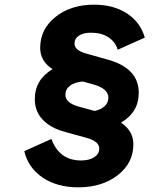

<svg xmlns="http://www.w3.org/2000/svg" viewBox="-20 -777 699 822"><path d="M574 -380Q574 -296 498 -252Q551 -217 551 -159Q551 -79 484 -27Q417 25 315 25Q225 25 163 -16.5Q101 -58 84 -130L200 -182Q234 -90 327 -90Q362 -90 383.5 -104Q405 -118 405 -141Q405 -172 350 -187L259 -212Q196 -229 162.5 -265Q129 -301 129 -352Q129 -436 205 -481Q152 -515 152 -572Q152 -652 217.5 -704.5Q283 -757 383 -757Q466 -757 523.5 -719.5Q581 -682 600 -616L484 -564Q474 -598 444 -617.5Q414 -637 370 -637Q337 -637 318 -624.5Q299 -612 299 -590Q299 -562 348 -548L444 -521Q574 -484 574 -380ZM385 -302Q413 -308 428.5 -323Q444 -338 444 -359Q444 -398 378 -416L334 -428Q299 -425 279.5 -410Q260 -395 260 -371Q260 -336 319 -320Z"/></svg>

Font: Plus Jakarta Display
Style: Bold Italic
Weight: 700
Italic angle: -12°
Designer: Gumpita Rahayu
Foundry: Tokotype Studio
Version: Version 1.000;hotconv 1.0.109;makeotfexe 2.5.65596